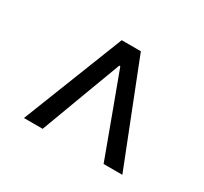

<svg xmlns="http://www.w3.org/2000/svg" viewBox="-91 -796 678 637"><g transform="rotate(30 248.5 -477.0)"><path d="M211.4 -669.9H284.7L436.5 -284.2H364.7L299.8 -460L250.5 -592.8H246.6L196.8 -460L131.3 -284.2H59.6Z"/></g></svg>

Font: Pyidaungsu Numbers
Style: Regular
Weight: 400
Designer: Sun Tun
Foundry: MCF
Version: Version 2.053; ttfautohint (v1.8.2)